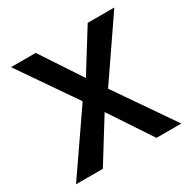

<svg xmlns="http://www.w3.org/2000/svg" viewBox="-149 -800 935 943"><g transform="rotate(-30 318.5 -329.0)"><path d="M252 -337 31 -658H171L323 -428L466 -658H617L391 -328L617 0H476L319 -237L172 0H20Z"/></g></svg>

Font: Ysabeau Infant
Style: Bold
Weight: 700
Designer: Christian Thalmann (Catharsis Fonts)
Version: Version 0.003